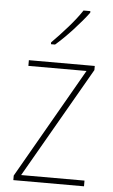

<svg xmlns="http://www.w3.org/2000/svg" viewBox="-54 -802 492 839"><g transform="rotate(5 191.5 -382.5)"><path d="M347 0H37V-20L314 -503H59V-528H348V-510L69 -25H347ZM308 -758Q282 -723 242.5 -680Q203 -637 167 -606H149V-614Q183 -648 219 -689Q255 -730 278 -765H308Z"/></g></svg>

Font: Noto Sans Telugu SemiCondensed Thin
Style: Regular
Weight: 100
Width: 4
Designer: Jelle Bosma - Monotype Design Team
Foundry: Monotype Imaging Inc.
Version: Version 2.005; ttfautohint (v1.8.4.7-5d5b)